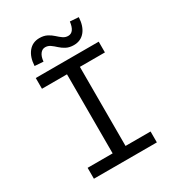

<svg xmlns="http://www.w3.org/2000/svg" viewBox="-197 -962 995 1083"><g transform="rotate(-30 300.0 -420.5)"><path d="M95 0V-71H258V-586H95V-656H505V-586H342V-71H505V0ZM375 -709Q347 -709 326.5 -719.5Q306 -730 290.5 -744.5Q275 -759 260 -769.5Q245 -780 227 -780Q208 -780 195 -763Q182 -746 179 -714L123 -718Q126 -775 153 -808Q180 -841 225 -841Q253 -841 273.5 -830.5Q294 -820 309.5 -805.5Q325 -791 340 -780.5Q355 -770 373 -770Q413 -770 421 -836L477 -832Q474 -774 447 -741.5Q420 -709 375 -709Z"/></g></svg>

Font: SauceCodePro NFM
Style: Regular
Weight: 400
Monospace: yes
Designer: Paul D. Hunt, Teo Tuominen
Foundry: Adobe
Version: Version 2.042;hotconv 1.1.0;makeotfexe 2.6.0;Nerd Fonts 3.3.